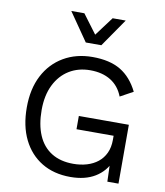

<svg xmlns="http://www.w3.org/2000/svg" viewBox="-97 -981 918 1070"><g transform="rotate(10 362.0 -446.0)"><path d="M374 10Q280 10 211.5 -31.5Q143 -73 105.5 -149Q68 -225 68 -330Q68 -435 107.5 -511Q147 -587 218 -628.5Q289 -670 381 -670Q479 -670 540.5 -633Q602 -596 640 -519L567 -479Q545 -536 497.5 -565.5Q450 -595 381 -595Q314 -595 262.5 -563.5Q211 -532 181.5 -472.5Q152 -413 152 -330Q152 -247 177.5 -187.5Q203 -128 253.5 -96.5Q304 -65 377 -65Q418 -65 453.5 -75.5Q489 -86 515.5 -107Q542 -128 557 -160Q572 -192 572 -235V-258H362V-333H645V0H582L578 -123L595 -120Q569 -58 513 -24Q457 10 374 10ZM527 -902 417 -743H329L219 -902H293L373 -795L453 -902Z"/></g></svg>

Font: Work Sans
Style: Regular
Weight: 400
Designer: Wei Huang
Foundry: Wei Huang
Version: Version 2.006; ttfautohint (v1.8.1.43-b0c9)